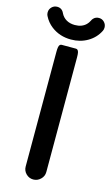

<svg xmlns="http://www.w3.org/2000/svg" viewBox="-143 -911 565 974"><g transform="rotate(15 139.5 -424.0)"><path d="M85 -39.1V-641.6Q85 -656.7 86.7 -665.8Q88.4 -674.8 92.3 -678.7Q96.2 -682.6 101.6 -682.6H176.8Q182.1 -682.6 186 -678.7Q189.9 -674.8 191.7 -665.8Q193.4 -656.7 193.4 -641.6V-39.1Q193.4 -16.6 176.8 -1Q160.6 14.6 138.7 14.6Q116.7 14.6 100.8 -1.2Q85 -17.1 85 -39.1ZM-9.8 -823.2Q-9.8 -839.8 2 -851.6Q13.7 -863.3 30.3 -863.3Q55.7 -863.3 66.4 -838.9Q76.2 -818.8 95 -807.9Q113.8 -796.9 139.6 -796.9Q176.8 -796.9 198.7 -818.8Q207 -827.1 212.9 -838.9Q216.3 -847.2 222.2 -852.5Q232.9 -863.3 249.5 -863.3Q266.6 -863.3 277.8 -851.3Q289.1 -839.4 289.1 -823.2Q289.1 -813.5 285.2 -805.7Q265.6 -766.1 226.8 -743.4Q188 -720.7 139.6 -720.7Q80.1 -720.7 36.1 -754.4Q9.3 -774.9 -5.9 -805.7Q-9.8 -813.5 -9.8 -823.2Z"/></g></svg>

Font: YuPearl-SemiBold
Style: SemiBold
Weight: 600
Designer: Max Yao
Foundry: Max-Everyday
Version: Version 1.011; ttfautohint (v1.8.3)